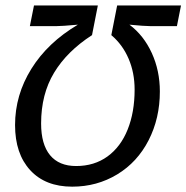

<svg xmlns="http://www.w3.org/2000/svg" viewBox="-20 -679 688 709"><path d="M246.6 10.3Q147.5 10.3 91.6 -50.5Q35.6 -111.3 35.6 -217.3Q35.6 -328.1 95.9 -425Q156.2 -522 267.6 -587.9Q208.5 -582.5 188 -582.5H90.3L105.5 -658.7H341.3L319.8 -549.3Q227.5 -489.7 179.7 -410.4Q131.8 -331.1 131.8 -223.1Q131.8 -146 164.8 -106Q197.8 -65.9 261.2 -65.9Q328.1 -65.9 377 -101.3Q425.8 -136.7 451.4 -200.7Q477.1 -264.6 477.1 -348.1Q477.1 -410.6 454.8 -462.4Q432.6 -514.2 391.1 -549.3L412.6 -658.7H648.4L633.3 -582.5H535.6Q513.7 -582.5 458 -587.9Q510.7 -548.3 540.5 -483.2Q570.3 -418 570.3 -341.3Q570.3 -242.2 528.8 -161.1Q487.3 -80.1 412.6 -34.9Q337.9 10.3 246.6 10.3Z"/></svg>

Font: Cousine
Style: Italic
Weight: 400
Italic angle: -12°
Monospace: yes
Designer: Steve Matteson
Foundry: Monotype Imaging Inc.
Version: Version 1.21